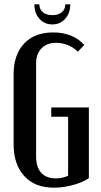

<svg xmlns="http://www.w3.org/2000/svg" viewBox="-20 -859 469 888"><path d="M43 -516Q43 -606 91.5 -657.5Q140 -709 226 -709Q317 -709 370 -651L340 -620Q320 -640 293.5 -650.5Q267 -661 240 -661Q197 -661 172 -635.5Q147 -610 147 -566V-135Q147 -86 170.5 -60Q194 -34 239 -34Q268 -34 295 -46V-319H217V-362H391V-35Q362 -15 316.5 -3Q271 9 229 9Q141 9 92 -45Q43 -99 43 -191ZM282 -839H305Q305 -798 281.5 -772Q258 -746 222 -746Q186 -746 162.5 -772Q139 -798 139 -839H162Q162 -816 178 -802.5Q194 -789 223 -789Q250 -789 266 -802.5Q282 -816 282 -839Z"/></svg>

Font: Moniqa Paragraph
Style: Bold
Weight: 700
Designer: Rajesh Rajput
Foundry: Rajesh Rajput
Version: Version 1.000